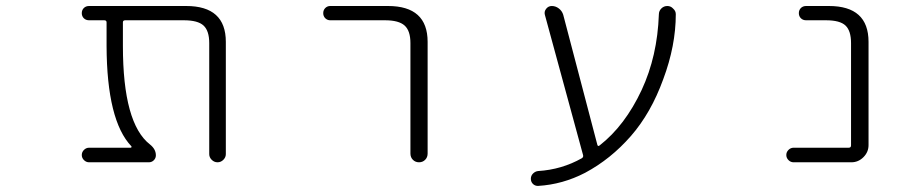

<svg xmlns="http://www.w3.org/2000/svg" viewBox="-20 -565 3040 643"><path d="M736.3 -48.8Q736.3 -38.1 728 -29.8Q719.7 -21.5 708.5 -21.5Q697.3 -21.5 689 -29.8Q680.7 -38.1 680.7 -48.8V-420.9Q680.7 -461.9 661.6 -479.5Q642.6 -497.1 595.7 -497.1H399.4Q391.6 -497.1 391.6 -490.2V-411.1Q391.6 -151.4 482.4 -81.1Q502 -65.4 502 -44.9Q502 -35.2 495.1 -28.3Q488.3 -21.5 478.5 -21.5H278.3Q268.6 -21.5 261.2 -28.8Q253.9 -36.1 253.9 -45.9Q253.9 -55.7 261.2 -63Q268.6 -70.3 278.3 -70.3H417Q419.9 -70.3 420.4 -72.3Q420.9 -74.2 419.9 -75.2Q337.9 -161.1 336.9 -411.1V-490.2Q336.9 -497.1 329.1 -497.1H278.3Q267.6 -497.1 260.7 -503.9Q253.9 -510.7 253.9 -521Q253.9 -531.2 260.7 -538.1Q267.6 -544.9 278.3 -544.9H603.5Q736.3 -544.9 736.3 -424.8Z M1085.9 -497.1Q1076.2 -497.1 1069.3 -503.9Q1062.5 -510.7 1062.5 -521Q1062.5 -531.2 1069.3 -538.1Q1076.2 -544.9 1085.9 -544.9H1279.3Q1412.1 -544.9 1412.1 -424.8V-50.8Q1412.1 -38.1 1403.8 -29.8Q1395.5 -21.5 1383.3 -21.5Q1371.1 -21.5 1362.8 -29.8Q1354.5 -38.1 1354.5 -50.8V-420.9Q1354.5 -461.9 1335 -479.5Q1315.4 -497.1 1269.5 -497.1Z M1980.5 -80.1Q1982.4 -73.2 1988.3 -78.1Q2073.2 -144.5 2128.9 -263.7Q2181.6 -377 2186.5 -516.6Q2186.5 -528.3 2194.8 -536.6Q2203.1 -544.9 2214.8 -544.9Q2226.6 -544.9 2234.4 -536.1Q2243.2 -528.3 2243.2 -517.6Q2243.2 -412.1 2201.2 -299.8Q2160.2 -186.5 2092.8 -109.4Q2025.4 -32.2 1939.5 13.7Q1864.3 52.7 1782.2 57.6Q1782.2 57.6 1781.2 57.6Q1771.5 57.6 1764.6 50.8Q1757.8 43.9 1757.8 33.7Q1757.8 23.4 1765.1 16.1Q1772.5 8.8 1782.2 7.8Q1861.3 2.9 1928.7 -35.2Q1934.6 -39.1 1932.6 -45.9L1804.7 -515.6Q1801.8 -526.4 1809.1 -535.6Q1816.4 -544.9 1828.1 -544.9Q1840.8 -544.9 1851.6 -536.6Q1862.3 -528.3 1866.2 -515.6Z M2830.1 -420.9Q2830.1 -461.9 2811.5 -479.5Q2793 -497.1 2746.1 -497.1H2679.7Q2668.9 -497.1 2662.1 -503.9Q2655.3 -510.7 2655.3 -521Q2655.3 -531.2 2662.1 -538.1Q2668.9 -544.9 2679.7 -544.9H2755.9Q2888.7 -544.9 2888.7 -424.8V-79.1Q2888.7 -55.7 2871.6 -38.6Q2854.5 -21.5 2831.1 -21.5H2637.7Q2627.9 -21.5 2620.6 -28.8Q2613.3 -36.1 2613.3 -45.9Q2613.3 -55.7 2620.6 -63Q2627.9 -70.3 2637.7 -70.3H2822.3Q2830.1 -70.3 2830.1 -78.1Z"/></svg>

Font: Rounded Mgen+ 1mn light
Style: Regular
Weight: 200
Designer: [Source Han Sans]
Ryoko NISHIZUKA  (kana & ideographs); Paul D. Hunt (Latin, Greek & Cyrillic); Wenlong ZHANG  (bopomofo
Version: Version 1.059.20150602